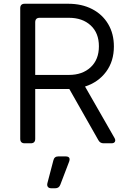

<svg xmlns="http://www.w3.org/2000/svg" viewBox="-20 -765 681 1025"><path d="M112 0Q88 0 88 -24V-721Q88 -745 112 -745H344Q417 -745 472 -716.5Q527 -688 557.5 -636.5Q588 -585 588 -517Q588 -438 546.5 -382Q505 -326 434 -303L591 -29Q598 -17 593.5 -8.5Q589 0 575 0H533Q514 0 505 -17L350 -290H168V-24Q168 0 144 0ZM168 -365H348Q420 -365 464 -406Q508 -447 508 -518Q508 -589 464 -629.5Q420 -670 348 -670H192Q168 -670 168 -646ZM254 240Q241 240 235.5 232.5Q230 225 233 213L265 91Q270 70 291 70H330Q359 70 349 98L302 221Q295 240 275 240Z"/></svg>

Font: Pitagon Sans Text
Style: Regular
Weight: 400
Designer: Travis Tran
Foundry: Pitagon
Version: Version 1.001; ttfautohint (v1.8.4.7-5d5b);gftools[0.9.26]